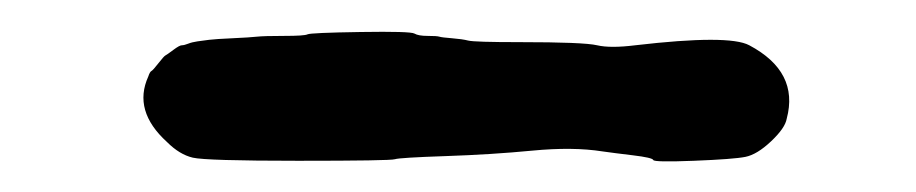

<svg xmlns="http://www.w3.org/2000/svg" viewBox="-20 -271 587 123"><path d="M313 -244Q354 -244 362.5 -242Q371 -240 387 -242Q447 -249 460 -242Q492 -225 484 -195Q483 -189 474 -180.5Q465 -172 457.5 -170.5Q450 -169 424.5 -168Q399 -167 398.5 -168.5Q398 -170 385.5 -171.5Q373 -173 366 -174Q347 -177 321 -174.5Q295 -172 265.5 -171Q236 -170 233 -169Q230 -168 171 -168Q112 -168 103.5 -170Q95 -172 87 -180Q65 -200 75 -222Q76 -225 77 -225.5Q78 -226 81.5 -230.5Q85 -235 86 -235.5Q87 -236 91 -239Q95 -242 96.5 -242Q98 -242 100.5 -243Q103 -244 106.5 -244.5Q110 -245 114 -245.5Q118 -246 129 -246.5Q140 -247 144.5 -247.5Q149 -248 162 -248Q175 -248 177 -249Q179 -250 211 -250.5Q243 -251 245.5 -249.5Q248 -248 254 -248Q260 -248 261.5 -247.5Q263 -247 269.5 -246.5Q276 -246 280 -245Q284 -244 313 -244Z"/></svg>

Font: Jackwrite
Style: Regular
Weight: 400
Version: Version 1.0d1e1